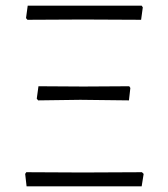

<svg xmlns="http://www.w3.org/2000/svg" viewBox="-20 -659 595 679"><path d="M77 -589 72 -595 78 -639H481L485 -633L479 -589L272 -590ZM115 -304 110 -310 116 -354 275 -353 437 -354 441 -348 436 -304 264 -306ZM74 0 69 -44 73 -50 272 -49 482 -50 488 -44 481 0Z"/></svg>

Font: Alegreya Sans Light
Style: Regular
Weight: 300
Designer: Juan Pablo del Peral
Foundry: Huerta Tipografica
Version: Version 2.007